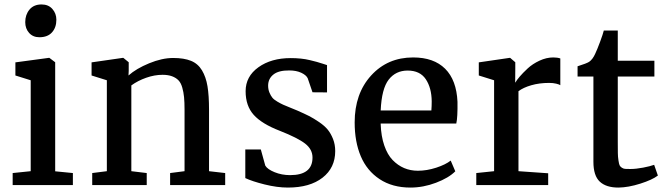

<svg xmlns="http://www.w3.org/2000/svg" viewBox="-20 -827 2975 858"><path d="M36.6 0V-53.7L117.2 -62V-468.3L48.8 -489.7V-548.3L198.2 -568.4H200.7L226.6 -548.8V-61.5L305.7 -53.7V0ZM155.8 -660.6Q127.4 -660.6 110.1 -679.9Q92.8 -699.2 92.8 -728Q92.8 -761.2 111.8 -784.2Q130.9 -807.1 165.5 -807.1H166Q196.3 -807.1 214.1 -786.9Q231.9 -766.6 231.9 -738.8Q231.9 -704.1 212.4 -682.4Q192.9 -660.6 156.2 -660.6Z M392.1 0V-53.7L457.5 -62V-468.3L389.2 -489.7V-548.3L528.8 -568.4H531.2L555.2 -548.8V-510.7L554.2 -489.7Q588.9 -520.5 646.5 -544.2Q704.1 -567.9 753.9 -567.9Q802.2 -567.9 833.5 -555.2Q864.7 -542.5 882.6 -512.7Q900.4 -482.9 907.2 -441.7Q914.1 -400.4 914.1 -335.9V-62L986.3 -53.7V0H740.2V-53.7L804.7 -62V-336.4Q804.7 -370.1 802.5 -392.8Q800.3 -415.5 794.4 -436Q788.6 -456.5 777.6 -468Q766.6 -479.5 749 -486.1Q731.4 -492.7 706.1 -492.7Q670.4 -492.7 633.1 -479.5Q595.7 -466.3 566.9 -445.3V-62L635.7 -53.7V0Z M1076.2 -31.2V-159.2H1145.5L1165.5 -86.9Q1175.3 -70.3 1207.3 -57.4Q1239.3 -44.4 1276.4 -44.4Q1376.5 -44.4 1376.5 -123Q1376.5 -159.7 1343.5 -185.3Q1310.5 -210.9 1231 -242.2Q1149.9 -273.4 1113.8 -313.7Q1077.6 -354 1077.6 -419.4Q1077.6 -485.4 1134.8 -526.4Q1191.9 -567.4 1279.3 -567.4Q1302.2 -567.4 1324 -565.2Q1345.7 -563 1364.7 -558.3Q1383.8 -553.7 1395.5 -550.5Q1407.2 -547.4 1423.3 -542Q1439.5 -536.6 1441.4 -536.1V-414.1L1376.5 -414.6L1355 -477.5Q1348.1 -491.7 1325.9 -502Q1303.7 -512.2 1272.9 -512.2Q1225.1 -512.7 1201.7 -493.9Q1178.2 -475.1 1178.2 -444.3Q1178.2 -427.2 1184.1 -413.3Q1189.9 -399.4 1197 -390.6Q1204.1 -381.8 1219.5 -372.8Q1234.9 -363.8 1245.4 -359.1Q1255.9 -354.5 1277.1 -345.9Q1298.3 -337.4 1308.6 -333Q1340.8 -318.8 1361.1 -308.6Q1381.3 -298.3 1406 -281.5Q1430.7 -264.6 1444.6 -247.6Q1458.5 -230.5 1468.3 -205.8Q1478 -181.2 1478 -151.9Q1478 -77.1 1421.4 -33Q1364.7 11.2 1266.6 11.2Q1218.3 11.2 1162.6 -2.7Q1106.9 -16.6 1076.2 -31.2Z M1814 11.2Q1733.4 11.2 1676.5 -26.4Q1619.6 -64 1592.3 -128.7Q1564.9 -193.4 1564.9 -279.8Q1564.9 -408.7 1638.4 -489.5Q1711.9 -570.3 1826.2 -570.3Q1918.5 -570.3 1969.2 -519.8Q2020 -469.2 2024.4 -372.1Q2025.4 -302.2 2019 -274.9H1681.2V-272Q1683.1 -217.8 1697.3 -176.8Q1711.4 -135.7 1734.6 -111.8Q1757.8 -87.9 1786.1 -75.9Q1814.5 -64 1847.2 -64Q1887.2 -64 1929.2 -77.6Q1971.2 -91.3 1994.1 -109.4L2014.6 -61.5Q1984.9 -31.7 1928.2 -10.3Q1871.6 11.2 1814 11.2ZM1801.8 -511.7Q1748.5 -511.7 1717 -471.2Q1685.5 -430.7 1681.2 -333.5H1907.7Q1909.2 -352.5 1909.2 -374Q1908.7 -434.1 1882.8 -472.9Q1856.9 -511.7 1801.8 -511.7Z M2108.4 0V-53.7L2188 -62V-468.3L2119.6 -489.7V-548.3L2257.3 -568.4H2259.8L2282.7 -548.8V-519.5L2282.2 -458.5H2283.2Q2288.6 -468.3 2302.2 -484.4Q2315.9 -500.5 2337.9 -521Q2359.9 -541.5 2390.9 -555.9Q2421.9 -570.3 2452.6 -570.3Q2470.7 -570.3 2483.9 -565.9V-446.3Q2479.5 -449.7 2465.6 -453.1Q2451.7 -456.5 2434.1 -456.5Q2390.1 -456.5 2354 -446Q2317.9 -435.5 2296.9 -419.4V-62L2429.7 -52.7V0Z M2631.8 -104V-484.9H2561V-530.8Q2601.6 -543.5 2612.8 -550.8Q2628.9 -562 2640.1 -587.4Q2648.9 -606 2661.9 -640.9Q2674.8 -675.8 2678.2 -690.4H2740.7V-555.7H2904.3V-484.9H2740.7V-192.9Q2740.7 -160.2 2741 -143.3Q2741.2 -126.5 2743.7 -110.4Q2746.1 -94.2 2748.8 -88.4Q2751.5 -82.5 2758.8 -77.6Q2766.1 -72.8 2773.7 -72.3Q2781.2 -71.8 2796.4 -71.8H2796.9Q2822.3 -71.8 2854 -77.9Q2885.7 -84 2902.8 -90.3H2903.3L2919.9 -42.5Q2895 -23.4 2841.3 -6.3Q2787.6 10.7 2744.1 11.2H2743.2Q2688.5 11.2 2660.2 -15.4Q2631.8 -42 2631.8 -104Z"/></svg>

Font: HaufeMerriweather
Style: Regular
Weight: 400
Designer: Eben Sorkin ( eben@eyebytes.com )
Foundry: Eben Sorkin
Version: Version 1.56